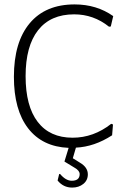

<svg xmlns="http://www.w3.org/2000/svg" viewBox="-20 -664 562 870"><path d="M318 -644Q418 -644 493 -591L482 -544L474 -543Q404 -599 316 -599Q209 -599 152.5 -527Q96 -455 96 -319Q96 -183 151 -111.5Q206 -40 309 -40Q404 -40 484 -103L492 -100L488 -51Q408 1 324 5L310 53L342 73Q378 94 378 126Q378 153 357.5 169.5Q337 186 307 186Q267 186 241 154L248 125L252 124Q278 155 305 155Q341 155 341 125Q341 109 318 96L272 68L291 6Q172 1 107.5 -82.5Q43 -166 43 -316Q43 -473 114.5 -558.5Q186 -644 318 -644Z"/></svg>

Font: Alegreya Sans Light
Style: Regular
Weight: 300
Designer: Juan Pablo del Peral
Foundry: Huerta Tipografica
Version: Version 2.007